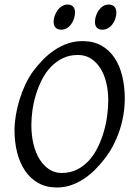

<svg xmlns="http://www.w3.org/2000/svg" viewBox="-20 -811 585 846"><path d="M457 -369.1Q457 -410.2 448.2 -446.5Q439.5 -482.9 422.4 -510Q405.3 -537.1 380.4 -553Q355.5 -568.8 323.2 -568.8Q286.1 -568.8 256.6 -554.4Q227.1 -540 204.1 -516.1Q181.2 -492.2 165 -460.4Q148.9 -428.7 138.4 -394.5Q127.9 -360.4 123 -325.4Q118.2 -290.5 118.2 -259.8Q118.2 -214.4 127.7 -175.5Q137.2 -136.7 154.8 -108.6Q172.4 -80.6 197 -64.7Q221.7 -48.8 252 -48.8Q289.6 -48.8 319.6 -64Q349.6 -79.1 372.3 -104.2Q395 -129.4 411.1 -162.4Q427.2 -195.3 437.5 -231Q447.8 -266.6 452.4 -302.2Q457 -337.9 457 -369.1ZM529.8 -377.9Q529.8 -343.3 524.2 -307.6Q518.6 -272 507.1 -237.3Q495.6 -202.6 478.8 -170.2Q461.9 -137.7 439.9 -109.9Q419.4 -83.5 396.2 -60.8Q373 -38.1 346.9 -21.2Q320.8 -4.4 291.7 5.4Q262.7 15.1 230 15.1Q183.1 15.1 148.2 -4.9Q113.3 -24.9 90.1 -59.3Q66.9 -93.8 55.4 -139.6Q43.9 -185.5 43.9 -236.8Q43.9 -267.6 49.6 -302Q55.2 -336.4 65.7 -370.8Q76.2 -405.3 91.3 -437.7Q106.4 -470.2 126 -497.1Q146.5 -524.4 170.2 -548.6Q193.8 -572.8 220.9 -590.8Q248 -608.9 278.8 -619.4Q309.6 -629.9 344.2 -629.9Q392.1 -629.9 427.2 -609.9Q462.4 -589.8 485.1 -555.4Q507.8 -521 518.8 -475.1Q529.8 -429.2 529.8 -377.9ZM310.5 -756.3Q310.5 -742.7 306.2 -729.2Q301.8 -715.8 293.9 -704.8Q286.1 -693.8 274.7 -687Q263.2 -680.2 249.5 -680.2Q233.9 -680.2 225.1 -689Q216.3 -697.8 216.3 -714.4Q216.3 -727.5 220.9 -741Q225.6 -754.4 233.6 -765.6Q241.7 -776.9 253.2 -783.9Q264.6 -791 278.3 -791Q293.5 -791 302 -782Q310.5 -772.9 310.5 -756.3ZM492.7 -756.3Q492.7 -742.7 488.3 -729.2Q483.9 -715.8 475.8 -704.8Q467.8 -693.8 456.3 -687Q444.8 -680.2 430.7 -680.2Q415.5 -680.2 407 -689Q398.4 -697.8 398.4 -714.4Q398.4 -727.5 402.8 -741Q407.2 -754.4 415 -765.6Q422.9 -776.9 434.1 -783.9Q445.3 -791 459.5 -791Q474.6 -791 483.6 -782Q492.7 -772.9 492.7 -756.3Z"/></svg>

Font: GentiumAlt
Style: Italic
Weight: 400
Italic angle: -7°
Designer: J. Victor Gaultney
Version: Version 1.02; 2005; OFL release